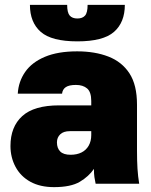

<svg xmlns="http://www.w3.org/2000/svg" viewBox="-20 -755 620 789"><path d="M202 14Q145 14 105 -8Q65 -30 44 -69Q23 -108 23 -155Q23 -234 71.5 -278Q120 -322 223 -322H355V-340Q355 -377 338 -391.5Q321 -406 292 -406Q264 -406 250.5 -397Q237 -388 235 -370H53Q56 -420 83.5 -459.5Q111 -499 164.5 -521.5Q218 -544 297 -544Q370 -544 425.5 -522.5Q481 -501 512 -453.5Q543 -406 543 -325V-135Q543 -93 545 -61.5Q547 -30 552 0H373Q370 -14 368 -27Q366 -40 366 -61Q345 -30 308 -8Q271 14 202 14ZM270 -119Q296 -119 315 -128.5Q334 -138 344.5 -156.5Q355 -175 355 -200V-216H267Q241 -216 227.5 -203Q214 -190 214 -170Q214 -146 227.5 -132.5Q241 -119 270 -119ZM298 -585Q192 -585 147.5 -624Q103 -663 103 -735H256Q256 -703 266.5 -691Q277 -679 298 -679Q319 -679 329.5 -691Q340 -703 340 -735H493Q493 -663 448.5 -624Q404 -585 298 -585Z"/></svg>

Font: Golos Text ExtraBold
Style: Regular
Weight: 800
Designer: A.Korolkova, Vitaly Kuzmin
Foundry: ParaType Ltd
Version: Version 2.004